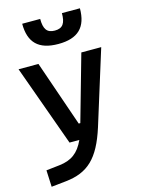

<svg xmlns="http://www.w3.org/2000/svg" viewBox="-146 -866 878 1183"><g transform="rotate(-15 293.0 -274.5)"><path d="M31.7 234.4 124.5 224.6C267.1 209.5 343.3 140.1 402.3 -45.9L549.3 -517.6H422.4L303.7 -98.6H293.5L148.9 -517.6H22L208.5 0H271C236.3 76.7 189 109.9 112.8 118.7L26.9 128.4ZM300.3 -604.5C425.8 -604.5 484.4 -662.1 484.4 -782.7H369.6C369.6 -719.2 351.6 -689.9 300.3 -689.9C250 -689.9 231 -717.8 231 -782.7H116.2C116.2 -663.1 173.8 -604.5 300.3 -604.5Z"/></g></svg>

Font: Cascadia Code PL SemiBold
Style: Regular
Weight: 600
Monospace: yes
Designer: Aaron Bell
Foundry: Saja Typeworks
Version: Version 2404.023